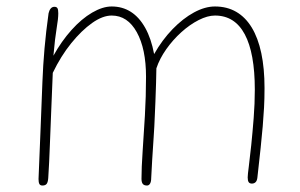

<svg xmlns="http://www.w3.org/2000/svg" viewBox="-20 -562 928 593"><path d="M130 -521Q132 -530 136.5 -535.5Q141 -541 148 -541Q155 -541 157.5 -536.5Q160 -532 160 -521Q160 -504 155 -475Q150 -446 145 -390Q170 -435 201 -469.5Q232 -504 264.5 -523Q297 -542 325 -542Q358 -542 384 -525.5Q410 -509 428.5 -476Q447 -443 456 -395Q481 -439 513 -472Q545 -505 579 -523.5Q613 -542 644 -542Q681 -542 709.5 -525.5Q738 -509 757.5 -477Q777 -445 787 -398Q797 -351 797 -290Q797 -257 795.5 -229.5Q794 -202 791.5 -172.5Q789 -143 785 -105Q781 -67 775 -14Q774 -4 769.5 0.5Q765 5 758 5Q751 5 748 0.5Q745 -4 745 -14Q745 -22 748.5 -48.5Q752 -75 756 -114Q760 -153 763.5 -197.5Q767 -242 767 -285Q767 -398 736 -456Q705 -514 644 -514Q621 -514 593.5 -500Q566 -486 540 -462.5Q514 -439 493.5 -410Q473 -381 463 -351Q463 -335 462 -306Q461 -277 460 -248Q459 -219 458 -202Q457 -173 454.5 -137Q452 -101 450 -67.5Q448 -34 447 -12Q447 -1 443.5 5Q440 11 434 11Q425 11 421 6Q417 1 417 -10Q417 -44 420.5 -94.5Q424 -145 427.5 -204.5Q431 -264 431 -325Q431 -411 402.5 -462.5Q374 -514 325 -514Q297 -514 264.5 -491Q232 -468 200 -428.5Q168 -389 143 -337Q141 -285 138.5 -227Q136 -169 134 -113.5Q132 -58 129 -12Q128 1 124 6Q120 11 111 11Q104 11 101.5 6Q99 1 99 -9Q103 -96 105.5 -168Q108 -240 111 -309Q113 -361 117.5 -412.5Q122 -464 130 -521Z"/></svg>

Font: Playpen Sans Thin
Style: Regular
Weight: 250
Designer: Laura Meseguer, Veronika Burian, José Scaglione
Foundry: TypeTogether
Version: Version 1.001